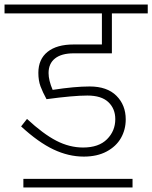

<svg xmlns="http://www.w3.org/2000/svg" viewBox="-35 -704 671 846"><path d="M616 -684V-645H458V-469H289Q236 -469 207.5 -446.5Q179 -424 179 -382Q179 -350 197 -308Q294 -323 360 -323Q437 -323 478 -282Q519 -241 519 -178Q519 -133 498 -96Q477 -59 435 -36.5Q393 -14 334 -14Q267 -14 200.5 -45.5Q134 -77 58 -147L84 -180Q155 -114 213 -84Q271 -54 331 -54Q400 -54 436.5 -90.5Q473 -127 473 -179Q473 -225 442.5 -254Q412 -283 350 -283Q288 -283 170 -267Q153 -298 143.5 -323.5Q134 -349 134 -383Q134 -443 174.5 -475.5Q215 -508 289 -508H414V-645H-15V-684ZM68 84H549V122H68Z"/></svg>

Font: FiraGO ExtraLight
Style: Regular
Weight: 200
Designer: bBox Type
Foundry: bBox Type GmbH
Version: Version 1.001